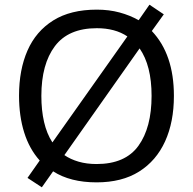

<svg xmlns="http://www.w3.org/2000/svg" viewBox="-20 -766 821 817"><path d="M720 -358Q720 -247 682.5 -164.5Q645 -82 572 -36Q499 10 391 10Q279 10 206 -37L158 31L97 -9L149 -83Q105 -132 83 -202Q61 -272 61 -359Q61 -469 97 -551Q133 -633 206.5 -679Q280 -725 392 -725Q444 -725 488.5 -713Q533 -701 570 -680L616 -746L677 -705L626 -634Q720 -535 720 -358ZM156 -358Q156 -297 167.5 -247Q179 -197 203 -160L522 -611Q470 -646 392 -646Q271 -646 213.5 -569.5Q156 -493 156 -358ZM625 -358Q625 -487 574 -560L254 -106Q280 -88 314.5 -78Q349 -68 391 -68Q513 -68 569 -145.5Q625 -223 625 -358Z"/></svg>

Font: Noto Sans Old Italic
Style: Regular
Weight: 400
Designer: Monotype Design Team
Foundry: Monotype Imaging Inc.
Version: Version 2.003; ttfautohint (v1.8.4.7-5d5b)